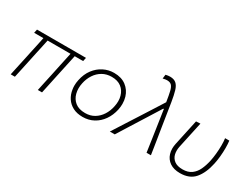

<svg xmlns="http://www.w3.org/2000/svg" viewBox="-64 -1280 2380 1830"><g transform="rotate(30 1126.0 -365.0)"><path d="M80.5 0Q92.5 -56 104 -109Q115.5 -162.5 128.5 -222L138.5 -270Q149.5 -321.5 159.5 -366.5Q169 -411.5 178 -454.5H76L84.5 -494.5H623.5L615 -454.5H522.5L466 -192Q456.5 -146.5 446 -98L425 0H379Q387 -37.5 398.2 -90Q409.5 -142.5 421.5 -197Q433 -252.5 446 -313.2Q459 -374 476.5 -454.5H224Q215.5 -415 207 -374Q198 -333 188 -287L174 -221Q161.5 -163 150 -109.2Q138.5 -55.5 126.5 0Z M875.5 9.5Q812.5 9.5 767.8 -14Q723 -37.5 696.8 -77.5Q670.5 -117.5 663 -168.5Q659.5 -189 659.5 -210.5Q659.5 -241.5 666.5 -273.5Q681.5 -347 720.5 -398.8Q759.5 -450.5 813.8 -477.8Q868 -505 928.5 -505Q1010 -505 1062 -465.5Q1114 -426 1133.5 -361.5Q1144 -326 1144 -287Q1144 -255.5 1137 -222Q1122 -153.5 1085.5 -101.2Q1049 -49 995.2 -19.8Q941.5 9.5 875.5 9.5ZM878 -34.5Q935.5 -34.5 978.8 -60.8Q1022 -87 1050.2 -131Q1078.5 -175 1089.5 -229.5Q1096.5 -261 1096.5 -289.5Q1096.5 -319.5 1089 -346Q1074.5 -398.5 1034 -429.8Q993.5 -461 928 -461Q871.5 -461 827.2 -435.5Q783 -410 754 -366Q725 -322 713.5 -266.5Q707 -236.5 707 -208.5Q707 -179 714 -152.5Q727.5 -99.5 768 -67Q808.5 -34.5 878 -34.5Z M1171.5 0Q1214.5 -67.5 1261 -140.5Q1307.5 -213.5 1351 -281Q1386 -336 1424 -395.5Q1461.5 -455 1497 -510.5Q1486 -582 1476.2 -622.5Q1466.5 -663 1449.5 -679.8Q1432.5 -696.5 1400 -696.5Q1395 -696.5 1381.2 -695Q1367.5 -693.5 1354.5 -689.5L1360 -734Q1372 -737 1384.2 -738.8Q1396.5 -740.5 1408.5 -740.5Q1451.5 -740.5 1476 -719.2Q1500.5 -698 1514 -653Q1527.5 -608 1539 -537L1579 -282Q1589.5 -217.5 1597 -170Q1604.5 -122.5 1610.8 -82.5Q1617 -42.5 1623.5 0H1575.5Q1565.5 -67 1556 -134.5Q1546 -201.5 1536 -269L1510 -443.5H1503.5L1392.5 -266.5Q1349 -197.5 1307.2 -130.8Q1265.5 -64 1225.5 0Z M1947.5 9.5Q1878.5 9.5 1835 -20.2Q1791.5 -50 1776 -100.5Q1767.5 -127.5 1767.5 -158Q1767.5 -183.5 1773.5 -211.5Q1778 -232.5 1782 -250.5Q1785.5 -268 1789.5 -286Q1801.5 -343 1812.5 -392.5Q1823.5 -442 1834.5 -494.5L1881.5 -497Q1862 -408 1845.8 -332.2Q1829.5 -256.5 1818.5 -205Q1814 -183 1814 -162Q1814 -141 1818.5 -121.5Q1828 -82.5 1860.2 -58.2Q1892.5 -34 1950.5 -34Q2010.5 -34 2048.2 -61.8Q2086 -89.5 2107.8 -136.5Q2129.5 -183.5 2142 -242Q2149.5 -278 2154.2 -324Q2159 -370 2159.2 -415.2Q2159.5 -460.5 2154.5 -494.5H2201Q2205.5 -460 2205.5 -415Q2205.5 -369.5 2201 -322.2Q2196.5 -275 2187.5 -234Q2163.5 -120.5 2108 -55.5Q2052.5 9.5 1947.5 9.5Z"/></g></svg>

Font: Heraclito ExtraLight
Style: Italic
Weight: 200
Italic angle: -12°
Designer: Kostas Bartsokas (font) & Cristiano Sobral (main changes)
Foundry: Kostas Bartsokas (font) & Cristiano Sobral (main changes)
Version: Version 1.00;July 8, 2020;FontCreator 13.0.0.2655 64-bit